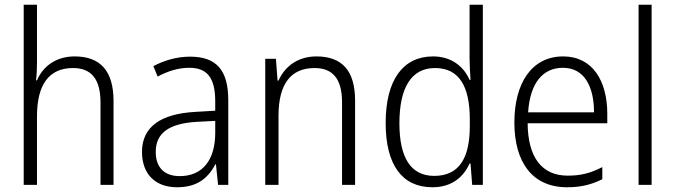

<svg xmlns="http://www.w3.org/2000/svg" viewBox="-20 -780 2849 810"><path d="M136 -517V-760H80V0H136V-289C136 -426 189 -493 288 -493C363 -493 404 -449 404 -348V0H459V-354C459 -482 402 -542 295 -542C214 -542 160 -498 136 -441H132C135 -466 136 -489 136 -517Z M782 -541C726 -541 672 -525 627 -501L645 -457C690 -481 734 -494 778 -494C852 -494 888 -455 888 -352V-313L804 -308C658 -300 579 -245 579 -139C579 -49 632 10 727 10C814 10 858 -30 889 -87H891L900 0H943V-358C943 -485 892 -541 782 -541ZM810 -266 888 -270V-217C887 -105 835 -37 738 -37C675 -37 637 -72 637 -139C637 -219 693 -259 810 -266Z M1315 -542C1234 -542 1180 -497 1155 -440H1151L1144 -532H1099V0H1155V-292C1155 -427 1208 -493 1307 -493C1383 -493 1423 -448 1423 -349V0H1478V-356C1478 -484 1421 -542 1315 -542Z M1804 10C1888 10 1936 -35 1961 -90H1965L1972 0H2017V-760H1961V-535C1961 -508 1963 -473 1965 -443H1961C1937 -498 1886 -542 1807 -542C1681 -542 1607 -444 1607 -261C1607 -84 1677 10 1804 10ZM1812 -38C1712 -38 1665 -116 1665 -260C1665 -411 1716 -493 1815 -493C1917 -493 1962 -416 1962 -276V-248C1962 -113 1917 -38 1812 -38Z M2356 -542C2223 -542 2150 -429 2150 -263C2150 -97 2225 10 2372 10C2431 10 2475 -1 2521 -24V-75C2470 -49 2430 -39 2375 -39C2266 -39 2207 -116 2206 -260H2542V-300C2542 -437 2481 -542 2356 -542ZM2355 -494C2445 -494 2486 -415 2486 -306H2208C2216 -430 2270 -494 2355 -494Z M2729 0V-760H2674V0Z"/></svg>

Font: Noto Sans Gujarati UI SemiCondensed Light
Style: Regular
Weight: 300
Width: 4
Designer: Jelle Bosma - Monotype Design Team, Universal Thirst
Foundry: Monotype Imaging Inc.
Version: Version 2.106